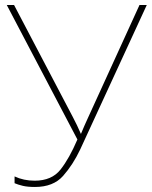

<svg xmlns="http://www.w3.org/2000/svg" viewBox="-20 -734 606 764"><path d="M119 10Q192 10 231 -34Q270 -78 299 -139L564 -714H535L330 -265Q323 -250 316 -234Q309 -218 302 -201Q287 -236 270 -268L36 -714H7L288 -179Q256 -104 221 -59.5Q186 -15 118 -15Q74 -15 38 -32V-5Q52 1 71 5.5Q90 10 119 10Z"/></svg>

Font: Noto Sans UI Thin
Style: Regular
Weight: 250
Designer: Monotype Design Team
Foundry: Monotype Imaging Inc.
Version: Version 1.901